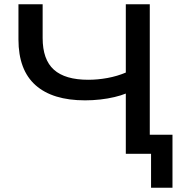

<svg xmlns="http://www.w3.org/2000/svg" viewBox="-20 -725 871 905"><path d="M692 160V0H573V-284Q551 -275 519.5 -267.5Q488 -260 452.5 -256Q417 -252 381 -252Q228 -252 147.5 -323.5Q67 -395 67 -539V-705H181V-546Q181 -444 234 -396.5Q287 -349 396 -349Q441 -349 487 -357.5Q533 -366 573 -383V-705H686V-90H793V160Z"/></svg>

Font: Nunito Sans 10pt SemiExpanded SemiBold
Style: Regular
Weight: 600
Width: 6
Designer: Vernon Adams
Foundry: Vernon Adams
Version: Version 3.101;gftools[0.9.27]